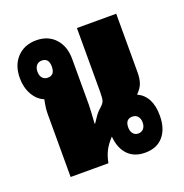

<svg xmlns="http://www.w3.org/2000/svg" viewBox="-102 -615 685 716"><g transform="rotate(-20 240.0 -256.5)"><path d="M63 0V-251Q63 -274 70 -306Q43 -317 27 -345.5Q11 -374 11 -411Q11 -462 40 -492.5Q69 -523 116 -523Q163 -523 191 -492.5Q219 -462 219 -411V-230Q219 -221 218 -204Q217 -187 215 -156H217Q228 -173 236 -184Q244 -195 257 -206Q268 -216 271.5 -225Q275 -234 275 -261V-514H431V-281Q431 -257 425 -239.5Q419 -222 401 -204Q454 -179 454 -102Q454 -50 428.5 -20Q403 10 356 10Q313 10 288 -16Q263 -42 259 -89Q239 -68 228.5 -47.5Q218 -27 213 0ZM110 -377Q138 -377 138 -411Q138 -445 110 -445Q97 -445 89 -436Q81 -427 81 -411Q81 -395 89 -386Q97 -377 110 -377ZM356 -66Q369 -66 377 -75Q385 -84 385 -100Q385 -114 377.5 -123.5Q370 -133 356 -133Q328 -133 328 -100Q328 -85 335.5 -75.5Q343 -66 356 -66Z"/></g></svg>

Font: Noto Sans Thai Looped UI Condensed Black
Style: Regular
Weight: 900
Width: 3
Designer: Cadson Demak Team
Foundry: Cadson Demak Co., Ltd.
Version: Version 1.000; ttfautohint (v1.8.4.7-5d5b)